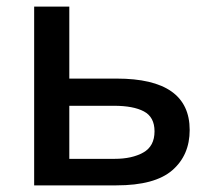

<svg xmlns="http://www.w3.org/2000/svg" viewBox="-20 -559 640 579"><path d="M332 -322Q552 -322 552 -167Q552 -91 499.5 -45.5Q447 0 331 0H83V-539H189V-322ZM446 -163Q446 -206 414 -223Q382 -240 324 -240H189V-80H326Q378 -80 412 -99Q446 -118 446 -163Z"/></svg>

Font: Noto Sans Medium
Style: Regular
Weight: 500
Designer: Monotype Design Team
Foundry: Monotype Imaging Inc.
Version: Version 2.007